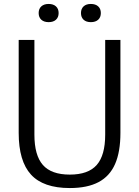

<svg xmlns="http://www.w3.org/2000/svg" viewBox="-20 -942 704 971"><path d="M74.5 -270V-740H154V-261Q154 -156.5 196.8 -107.8Q239.5 -59 333 -59Q426.5 -59 469.2 -107.8Q512 -156.5 512 -261V-740H589V-270Q589 -174 562 -112.5Q535 -51 478.5 -21Q422 9 333 9Q199 9 136.8 -59Q74.5 -127 74.5 -270ZM175.5 -876Q175.5 -897.5 189 -909.8Q202.5 -922 226 -922Q249.5 -922 263 -909.8Q276.5 -897.5 276.5 -876Q276.5 -854.5 263 -842.2Q249.5 -830 226 -830Q202.5 -830 189 -842.2Q175.5 -854.5 175.5 -876ZM389.5 -876Q389.5 -897.5 402.8 -909.8Q416 -922 439.5 -922Q463 -922 476.5 -909.8Q490 -897.5 490 -876Q490 -854.5 476.5 -842.2Q463 -830 439.5 -830Q416 -830 402.8 -842.2Q389.5 -854.5 389.5 -876Z"/></svg>

Font: Encode Sans Semi Condensed
Style: Regular
Weight: 400
Width: 4
Designer: Multiple Designers
Foundry: Impallari Type
Version: Version 2.000